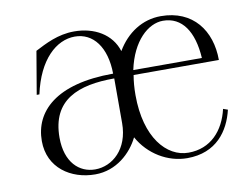

<svg xmlns="http://www.w3.org/2000/svg" viewBox="-63 -602 907 703"><g transform="rotate(-10 390.5 -250.5)"><path d="M238 14C317 14 374 -40 401 -95C438 -28 508 14 580 14C689 14 739 -59 757 -135L740 -141C722 -63 671 -5 588 -5C507 -5 433 -88 433 -246C433 -273 435 -297 439 -320H756C756 -429 694 -515 574 -515C506 -515 447 -477 410 -414C390 -479 327 -515 252 -515C191 -515 143 -489 104 -469L77 -310H87C114 -435 182 -496 251 -496C319 -496 365 -437 366 -338C152 -338 66 -249 66 -140C66 -40 148 14 238 14ZM241 -4C182 -4 132 -49 132 -141C132 -282 233 -320 367 -320V-278V-154C367 -57 305 -4 241 -4ZM696 -338H441C463 -443 524 -497 579 -497C650 -497 690 -437 696 -338Z"/></g></svg>

Font: Sprat Condensed Light
Style: Regular
Weight: 300
Width: 3
Designer: Ethan Nakache
Foundry: Collletttivo
Version: Version 2.000;Glyphs 3.2 (3217)